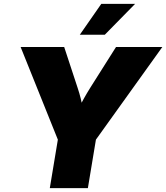

<svg xmlns="http://www.w3.org/2000/svg" viewBox="-20 -970 857 990"><path d="M236.8 0 278.3 -250 86.4 -727.5H311L380.4 -516.6Q389.6 -489.3 396.5 -461.2Q403.3 -433.1 409.7 -400.9H380.9Q396.5 -433.1 412.1 -461.2Q427.7 -489.3 444.8 -516.6L578.1 -727.5H816.9L474.6 -250L433.1 0ZM391.6 -791 502.4 -950.2H676.8L520.5 -791Z"/></svg>

Font: Inter 24pt Black
Style: Italic
Weight: 900
Italic angle: -9.3988°
Designer: Rasmus Andersson
Foundry: rsms
Version: Version 4.001;git-66647c0bb